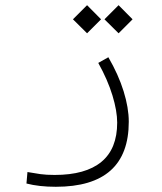

<svg xmlns="http://www.w3.org/2000/svg" viewBox="-20 -505 626 744"><path d="M196.3 218.8Q131.3 218.8 82.5 206.1L86.4 161.6Q113.8 166.5 136.5 169.7Q159.2 172.9 191.9 172.9Q311.5 172.9 372.8 122.3Q434.1 71.8 434.1 -29.8Q434.1 -74.7 415.8 -135Q397.5 -195.3 360.8 -261.2L399.9 -283.2Q439 -215.8 459 -151.4Q479 -86.9 479 -33.2Q479 218.8 196.3 218.8ZM439.5 -376 384.8 -430.2 439.5 -484.9 493.7 -430.2ZM317.4 -376 262.7 -430.2 317.4 -484.9 371.6 -430.2Z"/></svg>

Font: Cascadia Code ExtraLight
Style: Regular
Weight: 200
Monospace: yes
Designer: Aaron Bell
Foundry: Saja Typeworks
Version: Version 2407.024; ttfautohint (v1.8.4)